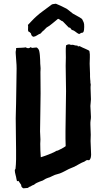

<svg xmlns="http://www.w3.org/2000/svg" viewBox="-20 -978 570 1032"><path d="M460 -117.2Q450.2 -116.2 448.2 -118.2Q444.3 -116.2 440.9 -114.3Q437.5 -112.3 433.6 -109.4Q419.9 -104.5 406.7 -96.7Q393.6 -88.9 379.9 -82Q372.1 -78.1 364.7 -75.7Q357.4 -73.2 349.6 -69.3Q337.9 -63.5 326.2 -57.1Q314.5 -50.8 301.8 -45.9Q294.9 -43.9 288.6 -42Q282.2 -40 275.4 -38.1Q267.6 -35.2 261.2 -31.7Q254.9 -28.3 248 -25.4Q243.2 -23.4 237.8 -22Q232.4 -20.5 226.6 -17.6Q221.7 -15.6 218.3 -12.7Q214.8 -9.8 210 -7.8Q202.1 -4.9 193.8 -2Q185.5 1 177.7 4.9Q169.9 8.8 166.5 12.2Q163.1 15.6 153.3 18.6Q143.6 24.4 142.6 24.9Q141.6 25.4 139.6 25.4Q136.7 27.3 134.3 28.8Q131.8 30.3 128.9 32.2Q123 32.2 117.2 33.2Q111.3 34.2 105.5 34.2Q98.6 30.3 96.2 26.4Q93.8 22.5 93.8 15.6Q89.8 10.7 86.4 4.9Q83 -1 79.1 -5.9Q72.3 -2 70.8 -6.3Q69.3 -10.7 68.4 -16.1Q67.4 -21.5 66.4 -26.9Q65.4 -32.2 64.5 -34.2Q59.6 -52.7 59.6 -61.5Q59.6 -66.4 61.5 -67.9Q63.5 -69.3 63.5 -72.3Q64.5 -82 65.4 -94.7Q66.4 -107.4 66.4 -121.1Q66.4 -134.8 66.4 -148.4Q66.4 -162.1 66.4 -172.9Q66.4 -216.8 65.4 -258.3Q64.5 -299.8 64.5 -341.8Q64.5 -361.3 65.4 -380.9Q66.4 -400.4 66.4 -419.9Q66.4 -467.8 67.9 -514.6Q69.3 -561.5 69.3 -609.4Q69.3 -628.9 67.4 -648.9Q65.4 -668.9 64.5 -689.5Q63.5 -700.2 65.4 -706.5Q67.4 -712.9 66.4 -719.7Q69.3 -720.7 77.1 -720.7Q85 -720.7 93.3 -721.2Q101.6 -721.7 108.9 -722.2Q116.2 -722.7 118.2 -723.6Q125 -718.8 131.8 -718.8Q138.7 -718.8 144.5 -724.6Q149.4 -722.7 149.9 -721.7Q150.4 -720.7 155.3 -720.7Q164.1 -721.7 168.9 -722.2Q173.8 -722.7 177.7 -722.7Q188.5 -714.8 190.9 -703.6Q193.4 -692.4 194.3 -680.2Q195.3 -668 195.8 -655.8Q196.3 -643.6 196.3 -635.7Q196.3 -629.9 197.3 -623.5Q198.2 -617.2 198.2 -610.4Q198.2 -605.5 197.8 -600.6Q197.3 -595.7 197.3 -590.8Q197.3 -562.5 197.8 -533.2Q198.2 -503.9 198.2 -475.6Q198.2 -424.8 196.8 -373.5Q195.3 -322.3 195.3 -271.5Q195.3 -260.7 196.3 -250Q197.3 -239.3 197.3 -228.5Q197.3 -222.7 196.8 -216.8Q196.3 -210.9 196.3 -205.1Q196.3 -168.9 199.2 -132.8Q203.1 -133.8 215.8 -138.2Q228.5 -142.6 242.2 -147.9Q255.9 -153.3 267.6 -158.7Q279.3 -164.1 282.2 -167Q286.1 -167 293 -169.9Q299.8 -172.9 307.6 -177.2Q315.4 -181.6 322.8 -185.5Q330.1 -189.5 333 -192.4Q332 -211.9 332 -231.9Q332 -252 332 -271.5Q332 -325.2 333.5 -378.9Q335 -432.6 335 -488.3Q335 -522.5 334 -556.6Q333 -590.8 333 -625Q333 -635.7 333.5 -647Q334 -658.2 334 -668.9Q334 -685.5 333.5 -701.7Q333 -717.8 335 -734.4Q344.7 -739.3 345.7 -739.3Q351.6 -739.3 354 -739.3Q356.4 -739.3 358.4 -737.3Q361.3 -736.3 363.8 -736.8Q366.2 -737.3 369.1 -737.3Q374 -737.3 378.9 -735.4Q383.8 -733.4 388.7 -733.4Q396.5 -734.4 397 -731.4Q397.5 -728.5 400.4 -728.5Q408.2 -731.4 411.1 -728.5Q414.1 -726.6 421.9 -723.1Q429.7 -719.7 438.5 -715.8Q447.3 -711.9 454.1 -708.5Q460.9 -705.1 460.9 -702.1Q463.9 -686.5 462.9 -668.9Q461.9 -651.4 461.9 -635.7Q461.9 -622.1 462.9 -608.4Q463.9 -594.7 463.9 -581.1Q463.9 -573.2 463.9 -565.4Q463.9 -557.6 464.8 -550.8Q465.8 -545.9 465.8 -542.5Q465.8 -539.1 465.8 -535.2Q465.8 -530.3 467.8 -522.5Q466.8 -517.6 466.8 -512.2Q466.8 -506.8 466.8 -502Q466.8 -488.3 467.8 -473.6Q468.8 -459 468.8 -444.3Q468.8 -434.6 467.3 -425.8Q465.8 -417 465.8 -408.2L466.8 -389.6Q466.8 -379.9 467.8 -370.1Q468.8 -360.4 468.8 -349.6Q468.8 -344.7 468.3 -339.8Q467.8 -335 466.8 -330.1Q465.8 -325.2 465.8 -319.3Q465.8 -313.5 465.8 -308.6Q465.8 -294.9 466.8 -281.2Q467.8 -267.6 467.8 -253.9Q467.8 -245.1 467.3 -236.8Q466.8 -228.5 466.8 -219.7Q466.8 -202.1 468.3 -183.6Q469.7 -165 469.7 -147.5Q469.7 -139.6 467.8 -130.9Q465.8 -122.1 460 -117.2ZM420.9 -876Q424.8 -868.2 426.8 -864.3Q428.7 -860.4 430.2 -856.4Q431.6 -852.5 432.1 -847.7Q432.6 -842.8 432.6 -833Q432.6 -827.1 431.6 -817.4Q430.7 -807.6 425.8 -802.7Q419.9 -802.7 415 -800.3Q410.2 -797.9 405.3 -794.9Q394.5 -799.8 386.2 -807.1Q377.9 -814.5 366.2 -817.4Q361.3 -821.3 359.4 -825.7Q357.4 -830.1 349.6 -830.1Q340.8 -838.9 333 -847.2Q325.2 -855.5 317.4 -863.3Q310.5 -865.2 304.7 -870.1Q298.8 -875 292 -877Q278.3 -866.2 261.7 -852.1Q245.1 -837.9 230.5 -830.1Q227.5 -826.2 223.6 -823.2Q219.7 -820.3 216.8 -815.4Q211.9 -813.5 207 -807.6Q202.1 -801.8 198.2 -797.9Q187.5 -793.9 179.2 -788.1Q170.9 -782.2 160.2 -780.3Q148.4 -783.2 146.5 -797.9Q143.6 -801.8 140.1 -804.7Q136.7 -807.6 131.8 -809.6Q129.9 -816.4 130.9 -828.1Q131.8 -839.8 129.9 -843.8Q134.8 -848.6 139.2 -853.5Q143.6 -858.4 148.4 -863.3Q177.7 -894.5 205.6 -914.6Q233.4 -934.6 258.8 -954.1Q263.7 -956.1 269.5 -956.5Q275.4 -957 280.3 -958Q292 -953.1 304.2 -947.8Q316.4 -942.4 325.2 -937.5Q337.9 -932.6 349.1 -922.9Q360.4 -913.1 371.1 -905.3Q383.8 -897.5 396.5 -891.1Q409.2 -884.8 420.9 -876Z"/></svg>

Font: Caesar Dressing
Style: Regular
Weight: 400
Designer: Dathan Boardman
Foundry: Open Window
Version: Version 1.000